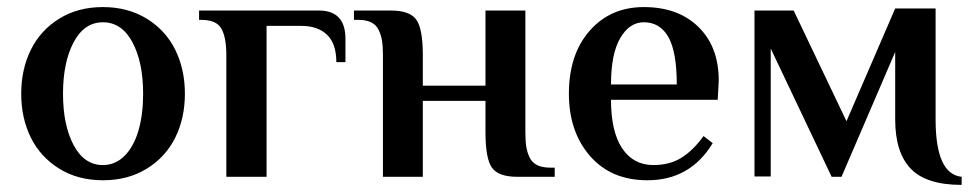

<svg xmlns="http://www.w3.org/2000/svg" viewBox="-20 -500 2748 543"><path d="M271 9.8Q200.2 9.8 147.2 -23.2Q94.2 -56.2 67.1 -111.1Q40 -166 40 -234.9Q40 -303.7 67.1 -358.9Q94.2 -414.1 147.2 -447Q200.2 -480 271 -480Q341.8 -480 395.3 -447Q448.7 -414.1 475.8 -358.9Q502.9 -303.7 502.9 -234.9Q502.9 -166 475.8 -111.1Q448.7 -56.2 395.5 -23.2Q342.3 9.8 271 9.8ZM271 -33.2Q306.6 -33.2 332.8 -59.8Q358.9 -86.4 371.8 -131.6Q384.8 -176.8 384.8 -234.9Q384.8 -324.2 354.5 -380.6Q324.2 -437 271 -437Q218.3 -437 188.2 -380.4Q158.2 -323.7 158.2 -234.9Q158.2 -146 188.2 -89.6Q218.3 -33.2 271 -33.2Z M620.1 0V-344.2Q620.1 -394.5 606 -419.2Q591.8 -443.8 549.8 -443.8H543V-470.2H881.8Q957 -470.2 957 -390.1V-324.2H931.2Q931.2 -376.5 905 -401.6Q878.9 -426.8 832 -426.8H733.9V0Z M1063 0V-344.2Q1063 -369.1 1060.3 -385.5Q1057.6 -401.9 1050.5 -416Q1043.5 -430.2 1029.3 -437Q1015.1 -443.8 993.2 -443.8H981V-470.2H1085.9Q1138.7 -470.2 1157.2 -444.6Q1175.8 -418.9 1175.8 -344.2V-257.8H1353V-470.2H1465.8V-126Q1465.8 -101.1 1468.5 -84.5Q1471.2 -67.9 1478.3 -53.7Q1485.4 -39.6 1499.8 -32.7Q1514.2 -25.9 1536.1 -25.9H1548.8V0H1442.9Q1390.1 0 1371.6 -25.4Q1353 -50.8 1353 -126V-214.8H1175.8V0Z M1811 9.8Q1708 9.8 1648.4 -59.1Q1588.9 -127.9 1588.9 -234.9Q1588.9 -346.2 1647.7 -413.1Q1706.5 -480 1800.8 -480Q1897.9 -480 1955.3 -423.8Q2012.7 -367.7 2012.7 -272L2009.8 -217.8H1708Q1708 -127.4 1739.7 -80.3Q1771.5 -33.2 1827.6 -33.2Q1874.5 -33.2 1907.7 -54.2Q1940.9 -75.2 1969.7 -115.2L1995.6 -95.2Q1932.1 9.8 1811 9.8ZM1708 -261.2H1894Q1894 -353 1870.4 -395Q1846.7 -437 1800.8 -437Q1760.3 -437 1734.1 -392.3Q1708 -347.7 1708 -261.2Z M2699.7 22.9Q2599.6 22.9 2555.7 -22.9Q2511.7 -68.8 2511.7 -162.1V-353L2359.9 0H2332L2159.7 -362.8V-1H2113.8V-470.2H2224.6L2374 -157.2L2511.7 -476.1H2626V-162.1Q2626 -7.3 2699.7 0Z"/></svg>

Font: El Messiri SemiBold
Style: Regular
Weight: 600
Designer: Mohamed Gaber
Foundry: Kief Type Foundry
Version: Version 2.007;PS 002.007;hotconv 1.0.88;makeotf.lib2.5.64775